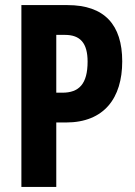

<svg xmlns="http://www.w3.org/2000/svg" viewBox="-20 -734 530 754"><path d="M245 -714H64V0H201V-253H239C389 -253 460 -349 460 -493C460 -637 390 -714 245 -714ZM235 -597C295 -597 324 -565 324 -492C324 -404 290 -370 225 -370H201V-597Z"/></svg>

Font: Noto Sans Armenian ExtraCondensed
Style: Regular
Weight: 400
Width: 2
Designer: Monotype Design Team
Foundry: Monotype Imaging Inc.
Version: Version 2.008